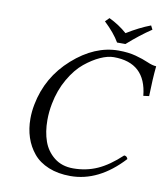

<svg xmlns="http://www.w3.org/2000/svg" viewBox="-89 -887 849 972"><g transform="rotate(10 335.0 -401.0)"><path d="M337.9 9.8Q274.4 9.8 225.6 -10.3Q176.8 -30.3 147.5 -65.7Q118.2 -101.1 103.5 -145.5Q88.9 -189.9 88.9 -241.2Q88.9 -277.8 96.2 -314.9Q124 -460 235.6 -559.1Q347.2 -658.2 469.2 -658.2Q520 -658.2 558.6 -647.7Q597.2 -637.2 623.5 -625.5Q649.9 -613.8 669.9 -612.8Q663.1 -546.9 661.1 -458L631.8 -454.1Q615.7 -621.1 451.2 -621.1Q420.4 -621.1 382.3 -604Q344.2 -586.9 304.2 -554.4Q264.2 -522 230.5 -463.9Q196.8 -405.8 183.1 -334Q174.8 -291.5 174.8 -249.5Q174.8 -188.5 191.7 -140.9Q208.5 -93.3 247.8 -62Q287.1 -30.8 345.2 -30.8Q412.1 -30.8 469.5 -56.4Q526.9 -82 588.9 -140.1Q603 -140.1 607.9 -125Q483.9 9.8 337.9 9.8ZM454.1 -696.8Q428.2 -741.7 375 -792L395 -812Q446.8 -787.1 487.8 -751Q550.8 -790 608.9 -812L619.1 -792Q559.1 -752 497.1 -696.8Z"/></g></svg>

Font: Linux Libertine
Style: Italic
Weight: 400
Italic angle: -12°
Designer: Philipp H. Poll
Foundry: Philipp H. Poll
Version: Version 5.1.6 ; ttfautohint (v0.9)